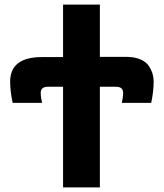

<svg xmlns="http://www.w3.org/2000/svg" viewBox="-20 -820 716 840"><path d="M24.4 -462.9Q24.4 -570.3 164.1 -570.3H255.9V-799.8H417V-571.3H531.2Q567.4 -571.3 593.3 -560.5Q619.1 -549.8 630.9 -531.7Q642.6 -513.7 647.5 -497.1Q652.3 -480.5 652.3 -462.9Q652.3 -421.9 641.6 -370.1H512.7Q518.6 -393.6 518.6 -414.1Q518.6 -440.4 487.3 -440.4H417V0H255.9V-440.4H189.5Q158.2 -440.4 158.2 -414.1Q158.2 -393.6 164.1 -370.1H35.2Q24.4 -421.9 24.4 -462.9Z"/></svg>

Font: Gothic A1 Black
Style: Regular
Weight: 900
Version: Version 2.50